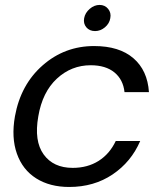

<svg xmlns="http://www.w3.org/2000/svg" viewBox="-20 -742 647 771"><path d="M40 -274.9Q63 -402.3 151.4 -479.7Q239.7 -557.1 357.9 -557.1Q459 -557.1 515.6 -508.3Q572.3 -459.5 578.1 -372.1H480Q474.6 -422.4 439.5 -451.2Q404.3 -480 344.2 -480Q266.6 -480 208.5 -426.3Q150.4 -372.6 133.8 -274.9Q116.2 -175.8 155.3 -121.8Q194.3 -67.9 272 -67.9Q331.5 -67.9 376 -95.9Q420.4 -124 444.8 -175.8H543Q506.8 -91.8 432.1 -41.5Q357.4 8.8 257.8 8.8Q180.2 8.8 125.5 -25.6Q70.8 -60.1 47.9 -124.8Q24.9 -189.5 40 -274.9ZM361.8 -617.2Q339.4 -617.2 326.7 -632.3Q314 -647.5 317.9 -668.9Q321.8 -690.4 340.1 -706.3Q358.4 -722.2 379.9 -722.2Q401.4 -722.2 414.3 -706.3Q427.2 -690.4 422.9 -668.9Q419.4 -647.5 401.4 -632.3Q383.3 -617.2 361.8 -617.2Z"/></svg>

Font: SVN-Poppins
Style: Italic
Weight: 400
Italic angle: -10°
Designer: Ninad Kale (Devanagari), Jonny Pinhorn (Latin)
Foundry: Indian Type Foundry
Version: Version 3.002 2017